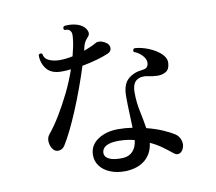

<svg xmlns="http://www.w3.org/2000/svg" viewBox="-88 -905 1176 1044"><g transform="rotate(-10 500.0 -382.5)"><path d="M525 36Q478 37 441 22.5Q404 8 383 -19.5Q362 -47 363 -84Q365 -136 410.5 -166Q456 -196 522 -196Q562 -196 601 -190Q600 -231 598 -273.5Q596 -316 596 -364Q596 -429 627 -457Q658 -485 705 -490Q728 -492 735.5 -502.5Q743 -513 742 -529Q741 -547 723 -566Q705 -585 679 -595Q676 -600 678 -606Q680 -612 685 -614Q712 -613 742 -603.5Q772 -594 798 -578.5Q824 -563 839.5 -543.5Q855 -524 853 -502Q851 -468 830 -456Q809 -444 782 -445Q755 -446 734 -451Q698 -460 671.5 -444Q645 -428 645 -375Q645 -323 656 -271Q667 -219 674 -175Q725 -162 763.5 -145Q802 -128 822 -115Q842 -103 850.5 -80Q859 -57 852 -37Q845 -15 828.5 -8Q812 -1 794 -17Q771 -36 742.5 -56.5Q714 -77 679 -93Q672 -35 632.5 -1Q593 33 525 36ZM156 -148Q141 -165 138 -190.5Q135 -216 150 -234Q180 -270 212 -322.5Q244 -375 274 -436Q304 -497 326 -561Q302 -558 277 -558Q219 -557 192.5 -590Q166 -623 167 -668Q176 -680 187 -671Q192 -643 217.5 -632Q243 -621 275 -621Q309 -621 347 -629Q354 -655 359 -679.5Q364 -704 366 -727Q368 -746 366 -755Q364 -764 356 -771Q352 -775 343 -776.5Q334 -778 328 -778Q319 -790 330 -799Q354 -803 381.5 -798.5Q409 -794 427 -782Q446 -770 453.5 -750.5Q461 -731 446 -717Q436 -706 429.5 -695.5Q423 -685 419 -668Q418 -664 417 -658.5Q416 -653 414 -648Q434 -655 452 -663Q470 -671 484 -679Q493 -684 507 -682.5Q521 -681 540 -669Q558 -657 558 -638Q558 -619 537 -610Q512 -599 473.5 -588Q435 -577 391 -569Q374 -515 352 -454.5Q330 -394 306 -336.5Q282 -279 259 -232.5Q236 -186 218 -158Q206 -140 187 -137.5Q168 -135 156 -148ZM521 -37Q556 -39 576.5 -61.5Q597 -84 601 -122Q559 -133 513 -133Q468 -133 445.5 -120.5Q423 -108 421 -86Q419 -61 445 -48Q471 -35 521 -37Z"/></g></svg>

Font: Zen Old Mincho SemiBold
Style: Regular
Weight: 600
Version: Version 1.500